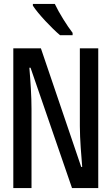

<svg xmlns="http://www.w3.org/2000/svg" viewBox="-20 -961 570 981"><path d="M287 -781H351V-793C323 -829 281 -896 260 -941H148V-932C174 -891 246 -815 287 -781ZM48 0H141V-404C141 -470 136 -544 130 -615H136L348 0H482V-714H388V-317C388 -249 396 -158 400 -108H395L189 -714H48Z"/></svg>

Font: Noto Sans Mono Condensed Medium
Style: Regular
Weight: 500
Width: 3
Designer: Monotype Design Team
Foundry: Monotype Imaging Inc.
Version: Version 2.014